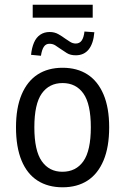

<svg xmlns="http://www.w3.org/2000/svg" viewBox="-20 -787 531 816"><path d="M246 9Q184 9 139.5 -19.5Q95 -48 71.5 -105Q48 -162 48 -246Q48 -329 72 -385.5Q96 -442 140 -470.5Q184 -499 246 -499Q308 -499 352 -470.5Q396 -442 420 -385.5Q444 -329 444 -246Q444 -162 420 -105Q396 -48 352 -19.5Q308 9 246 9ZM245 -57Q303 -57 334.5 -102Q366 -147 366 -246Q366 -345 334.5 -389.5Q303 -434 246 -434Q189 -434 157.5 -389.5Q126 -345 126 -246Q126 -147 157.5 -102Q189 -57 245 -57ZM119 -712V-767H374V-712ZM154 -550 112 -554Q115 -584 124.5 -606Q134 -628 151 -639.5Q168 -651 191 -651Q212 -651 228.5 -641.5Q245 -632 257 -623Q266 -617 277.5 -609.5Q289 -602 302 -602Q318 -602 327 -614.5Q336 -627 339 -653L381 -650Q377 -602 357 -577Q337 -552 302 -552Q279 -552 264 -561.5Q249 -571 236 -580Q225 -588 214.5 -594.5Q204 -601 190 -601Q175 -601 166.5 -588.5Q158 -576 154 -550Z"/></svg>

Font: Nunito Sans 10pt Condensed
Style: Regular
Weight: 400
Width: 3
Designer: Vernon Adams
Foundry: Vernon Adams
Version: Version 3.101;gftools[0.9.27]